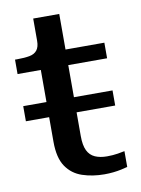

<svg xmlns="http://www.w3.org/2000/svg" viewBox="-81 -747 598 813"><g transform="rotate(-10 218.0 -340.0)"><path d="M13 -268V-333H397V-268ZM13 -471V-533H23Q54 -533 75.5 -537Q97 -541 108 -555Q119 -569 119 -595L198 -538H398V-471ZM231 -166Q231 -126 242 -103.5Q253 -81 274.5 -71.5Q296 -62 326 -62Q351 -62 372.5 -65.5Q394 -69 402 -71V-3Q391 0 375 3.5Q359 7 340.5 9Q322 11 302 11Q251 11 207.5 -3.5Q164 -18 138.5 -55.5Q113 -93 113 -162V-522L119 -530V-691H231Z"/></g></svg>

Font: Roboto Serif Medium
Style: Regular
Weight: 500
Designer: Greg Gazdowicz
Foundry: Commercial Type
Version: Version 1.008